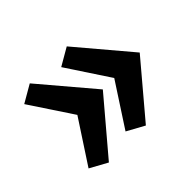

<svg xmlns="http://www.w3.org/2000/svg" viewBox="-102 -600 735 735"><g transform="rotate(-45 266.0 -232.0)"><path d="M120.9 -446.2 302.3 -232 120.9 -17.8 49.8 -56.8 164.4 -232 49.8 -405ZM250 -56.8 364.1 -232 250 -405 321.1 -446.2 502 -232 321.1 -17.8Z"/></g></svg>

Font: Ancizar Sans Thin
Style: Regular
Weight: 100
Designer: Cesar Puertas, Viviana Monsalve, Julian Moncada, Julian Prieto, Jose Castro, Mariel Hernandez, Felipe Aragon, Sara Alarc
Version: Version 8.100